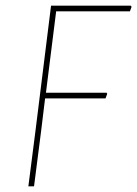

<svg xmlns="http://www.w3.org/2000/svg" viewBox="-20 -657 484 677"><path d="M142 -330H356L358 -326L352 -310H139L125 -195L100 0H80L105 -195L160 -637H441L444 -633L438 -617H178Z"/></svg>

Font: Luna Sans Thin
Style: Italic
Weight: 250
Italic angle: -7°
Designer: Juan Pablo del Peral
Foundry: Huerta Tipografica
Version: Version 2.001; ttfautohint (v1.5)